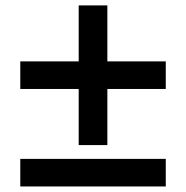

<svg xmlns="http://www.w3.org/2000/svg" viewBox="-20 -705 688 710"><path d="M271 -168.5V-376H55V-478H271V-685H377V-478H593V-376H377V-168.5ZM55 -15.5V-117.5H593V-15.5Z"/></svg>

Font: Geologica SemiBold
Style: Regular
Weight: 600
Designer: Sindre Bremnes, Frode Helland
Foundry: Monokrom Skriftforlag AS
Version: Version 1.010;gftools[0.9.28]